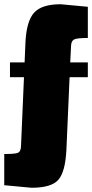

<svg xmlns="http://www.w3.org/2000/svg" viewBox="-44 -690 435 905"><path d="M370 -326H284L269 16Q264 119 231.5 157Q199 195 104 195L-24 183V36Q28 36 41 30Q54 24 55 0L69 -326H3V-396H72L76 -491Q81 -591 117 -630.5Q153 -670 242 -670L370 -658V-511Q321 -511 306.5 -504.5Q292 -498 291 -475L287 -396H370Z"/></svg>

Font: Titillium Web Black
Style: Regular
Weight: 900
Version: Version 1.002;PS 35.000;hotconv 1.0.70;makeotf.lib2.5.55311